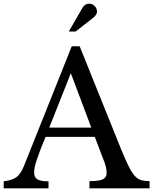

<svg xmlns="http://www.w3.org/2000/svg" viewBox="-26 -1021 831 1041"><path d="M488 -279H221Q204 -238 192 -206.5Q180 -175 172.5 -152Q165 -129 162 -113Q159 -97 159 -87Q159 -59 177 -48.5Q195 -38 237 -38V0H-6V-38Q17 -41 33.5 -46Q50 -51 62.5 -60Q75 -69 84.5 -83.5Q94 -98 103 -119L363 -770H406L633 -206Q656 -150 673 -116.5Q690 -83 706 -66Q722 -49 740.5 -44Q759 -39 785 -39V0H459V-39Q512 -39 532 -49Q552 -59 552 -82Q552 -92 551 -100.5Q550 -109 547.5 -119Q545 -129 540.5 -141.5Q536 -154 529 -171ZM241 -329H469L358 -624ZM347 -850 415 -968Q431 -1001 456 -1001Q484 -1001 497 -974Q503 -958 497 -945.5Q491 -933 476 -922L384 -850Z"/></svg>

Font: SVN-Libre Baskerville
Style: Regular
Weight: 400
Designer: Pablo Impallari, Rodrigo Fuenzalida
Foundry: Pablo Impallari, Rodrigo Fuenzalida
Version: Version 1.000; ttfautohint (v1.8.4)